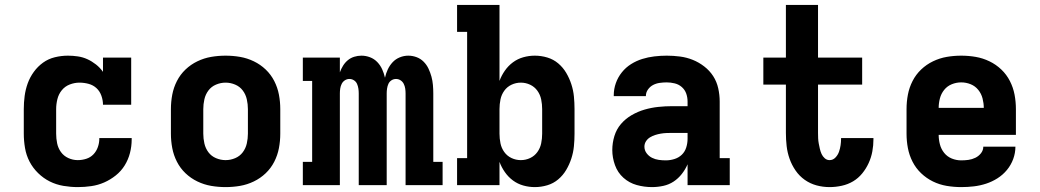

<svg xmlns="http://www.w3.org/2000/svg" viewBox="-20 -755 4240 783"><path d="M297 8Q268 8 238.5 3Q209 -2 183 -15Q157 -28 135.5 -49Q114 -70 100.5 -96Q87 -122 82 -151.5Q77 -181 77 -210V-310Q77 -337 80.5 -363.5Q84 -390 93 -415Q102 -440 118 -462Q134 -484 155.5 -499.5Q177 -515 203.5 -521.5Q230 -528 257 -528Q277 -528 297.5 -525Q318 -522 336.5 -513.5Q355 -505 371.5 -492Q388 -479 400 -462V-520H515V-328H400Q400 -346 393.5 -364.5Q387 -383 373.5 -395.5Q360 -408 341.5 -413Q323 -418 304 -418Q284 -418 264.5 -410.5Q245 -403 232 -387Q219 -371 214 -350.5Q209 -330 209 -310V-210Q209 -190 213 -170.5Q217 -151 228.5 -135Q240 -119 258.5 -110.5Q277 -102 297 -102Q315 -102 332 -107.5Q349 -113 361 -125.5Q373 -138 379 -155Q385 -172 385 -189V-192H517V-186Q517 -158 510 -131Q503 -104 488.5 -80.5Q474 -57 452 -39.5Q430 -22 405 -11Q380 0 352.5 4Q325 8 297 8Z M900 8Q870 8 841 3Q812 -2 785 -15Q758 -28 736.5 -48.5Q715 -69 701.5 -95.5Q688 -122 682.5 -151Q677 -180 677 -210V-310Q677 -340 682.5 -369Q688 -398 701.5 -424.5Q715 -451 736.5 -471.5Q758 -492 785 -505Q812 -518 841 -523Q870 -528 900 -528Q930 -528 959 -523Q988 -518 1015 -505Q1042 -492 1063.5 -471.5Q1085 -451 1098.5 -424.5Q1112 -398 1117.5 -369Q1123 -340 1123 -310V-210Q1123 -180 1117.5 -151Q1112 -122 1098.5 -95.5Q1085 -69 1063.5 -48.5Q1042 -28 1015 -15Q988 -2 959 3Q930 8 900 8ZM900 -102Q920 -102 939 -110Q958 -118 970 -134Q982 -150 986.5 -170Q991 -190 991 -210V-310Q991 -330 986.5 -350Q982 -370 970 -386Q958 -402 939 -410Q920 -418 900 -418Q880 -418 861 -410Q842 -402 830 -386Q818 -370 813.5 -350Q809 -330 809 -310V-210Q809 -190 813.5 -170Q818 -150 830 -134Q842 -118 861 -110Q880 -102 900 -102Z M1215 0V-95H1253V-425H1215V-520H1366V-460Q1371 -474 1379 -487Q1387 -500 1398.5 -509.5Q1410 -519 1424.5 -523.5Q1439 -528 1454 -528Q1472 -528 1489 -521.5Q1506 -515 1518.5 -502Q1531 -489 1538.5 -472.5Q1546 -456 1550 -438Q1554 -456 1561.5 -472Q1569 -488 1581 -501Q1593 -514 1610 -521Q1627 -528 1645 -528Q1662 -528 1678.5 -522Q1695 -516 1707.5 -503.5Q1720 -491 1727.5 -475Q1735 -459 1739.5 -442.5Q1744 -426 1745.5 -408.5Q1747 -391 1747 -374V-95H1785V0H1634V-374Q1634 -384 1632.5 -394Q1631 -404 1626.5 -413Q1622 -422 1613.5 -427.5Q1605 -433 1595 -433Q1585 -433 1576.5 -427.5Q1568 -422 1564 -413Q1560 -404 1558.5 -394Q1557 -384 1557 -374V0H1443V-374Q1443 -384 1441.5 -394Q1440 -404 1436 -413Q1432 -422 1423.5 -427.5Q1415 -433 1405 -433Q1395 -433 1386.5 -427.5Q1378 -422 1373.5 -413Q1369 -404 1367.5 -394Q1366 -384 1366 -374V0Z M2161 8Q2137 8 2114 1.5Q2091 -5 2072 -19Q2053 -33 2039 -53Q2025 -73 2017 -95V0H1844V-110H1885V-625H1844V-735H2017V-425Q2025 -447 2039 -467Q2053 -487 2072 -501Q2091 -515 2114 -521.5Q2137 -528 2161 -528Q2187 -528 2212 -520.5Q2237 -513 2256.5 -496.5Q2276 -480 2289 -458Q2302 -436 2310 -411.5Q2318 -387 2320.5 -361.5Q2323 -336 2323 -310V-210Q2323 -184 2320.5 -158.5Q2318 -133 2310 -108.5Q2302 -84 2289 -62Q2276 -40 2256.5 -23.5Q2237 -7 2212 0.5Q2187 8 2161 8ZM2104 -102Q2124 -102 2142 -110.5Q2160 -119 2171.5 -135Q2183 -151 2187 -170.5Q2191 -190 2191 -210V-310Q2191 -330 2187 -349.5Q2183 -369 2171.5 -385Q2160 -401 2142 -409.5Q2124 -418 2104 -418Q2084 -418 2066 -409.5Q2048 -401 2036.5 -385Q2025 -369 2021 -349.5Q2017 -330 2017 -310V-210Q2017 -190 2021 -170.5Q2025 -151 2036.5 -135Q2048 -119 2066 -110.5Q2084 -102 2104 -102Z M2639 8Q2607 8 2576.5 -0.5Q2546 -9 2522.5 -30Q2499 -51 2488 -81.5Q2477 -112 2477 -143Q2477 -172 2485.5 -200Q2494 -228 2512.5 -249.5Q2531 -271 2556 -285.5Q2581 -300 2608.5 -308Q2636 -316 2664.5 -319Q2693 -322 2721 -322H2784V-341Q2784 -358 2778.5 -373.5Q2773 -389 2760.5 -400Q2748 -411 2731.5 -415Q2715 -419 2699 -419Q2685 -419 2670.5 -417Q2656 -415 2643.5 -408.5Q2631 -402 2622.5 -390Q2614 -378 2614 -364V-363H2483V-367Q2483 -392 2491.5 -416Q2500 -440 2516 -460Q2532 -480 2553.5 -493.5Q2575 -507 2599 -514.5Q2623 -522 2648.5 -525Q2674 -528 2699 -528Q2726 -528 2753 -524.5Q2780 -521 2805 -511Q2830 -501 2852 -484Q2874 -467 2888.5 -444.5Q2903 -422 2909 -395Q2915 -368 2915 -341V-110H2956V0H2784V-85Q2775 -64 2760.5 -45.5Q2746 -27 2727 -14.5Q2708 -2 2685 3Q2662 8 2639 8ZM2695 -101Q2713 -101 2730.5 -106.5Q2748 -112 2760.5 -124Q2773 -136 2778.5 -153.5Q2784 -171 2784 -189V-213H2722Q2710 -213 2698 -212.5Q2686 -212 2674.5 -210Q2663 -208 2652 -204.5Q2641 -201 2631 -195Q2621 -189 2614.5 -179Q2608 -169 2608 -157Q2608 -142 2617 -130Q2626 -118 2639 -111.5Q2652 -105 2666.5 -103Q2681 -101 2695 -101Z M3363 8Q3336 8 3310 1Q3284 -6 3262 -21.5Q3240 -37 3224.5 -59.5Q3209 -82 3200 -107.5Q3191 -133 3188 -159.5Q3185 -186 3185 -213V-410H3093V-520H3185V-735H3316V-520H3496V-410H3316V-213Q3316 -202 3316.5 -191Q3317 -180 3319 -169.5Q3321 -159 3323.5 -148Q3326 -137 3330.5 -127Q3335 -117 3343.5 -109.5Q3352 -102 3363 -102Q3377 -102 3387 -112.5Q3397 -123 3401.5 -136Q3406 -149 3408 -162.5Q3410 -176 3410 -190V-192H3542V-187Q3542 -162 3537.5 -137.5Q3533 -113 3522.5 -90Q3512 -67 3496 -47.5Q3480 -28 3459 -15.5Q3438 -3 3413 2.5Q3388 8 3363 8Z M3900 8Q3870 8 3840.5 3Q3811 -2 3784.5 -15Q3758 -28 3736.5 -48.5Q3715 -69 3701.5 -95.5Q3688 -122 3682.5 -151Q3677 -180 3677 -210V-310Q3677 -340 3682.5 -369Q3688 -398 3701.5 -424.5Q3715 -451 3736.5 -471.5Q3758 -492 3785 -505Q3812 -518 3841 -523Q3870 -528 3900 -528Q3930 -528 3959 -523Q3988 -518 4015 -505Q4042 -492 4063.5 -471.5Q4085 -451 4098.5 -424.5Q4112 -398 4117.5 -369Q4123 -340 4123 -310V-205H3808Q3808 -186 3813 -166.5Q3818 -147 3830.5 -131.5Q3843 -116 3861.5 -108.5Q3880 -101 3900 -101Q3915 -101 3929.5 -103Q3944 -105 3957.5 -111.5Q3971 -118 3980.5 -130Q3990 -142 3990 -157H4121Q4121 -131 4112 -106.5Q4103 -82 4086.5 -62Q4070 -42 4048 -28Q4026 -14 4001.5 -6Q3977 2 3951.5 5Q3926 8 3900 8ZM3808 -315H3992Q3992 -334 3987 -353.5Q3982 -373 3969.5 -388.5Q3957 -404 3938.5 -411.5Q3920 -419 3900 -419Q3880 -419 3861.5 -411.5Q3843 -404 3830.5 -388.5Q3818 -373 3813 -353.5Q3808 -334 3808 -315Z"/></svg>

Font: Iosevka HT Extrabold Extended
Style: Regular
Weight: 800
Width: 7
Monospace: yes
Designer: Belleve Invis
Foundry: Belleve Invis
Version: Version 32.3.0; ttfautohint (v1.8.4)